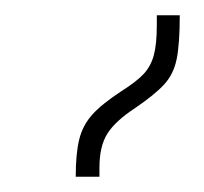

<svg xmlns="http://www.w3.org/2000/svg" viewBox="-20 -834 267 251"><path d="M79 -603Q79 -633 83.5 -651.5Q88 -670 100.5 -684Q113 -698 139 -715Q158 -727 167.5 -737Q177 -747 181 -761.5Q185 -776 185 -801V-814H215Q215 -777 211 -757Q207 -737 194.5 -723.5Q182 -710 157 -693Q131 -676 120.5 -659.5Q110 -643 110 -615V-603Z"/></svg>

Font: Noto Serif Armenian SemiCondensed ExtraLight
Style: Regular
Weight: 200
Width: 4
Designer: Monotype Design Team
Foundry: Monotype Imaging Inc.
Version: Version 2.008; ttfautohint (v1.8.4.7-5d5b)